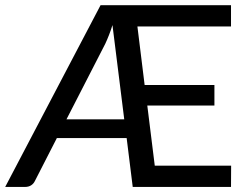

<svg xmlns="http://www.w3.org/2000/svg" viewBox="-26 -738 975 758"><path d="M886 -633.5H516.5L545 -402.5H820.5V-321.5H555.5L585 -84H886.5L886 0H498L474 -193H198.5L112 -24Q107 -13 97 -6.5Q87 0 73 0H-5.5L371 -717.5H886ZM236.5 -267H464.5L418 -639Q411.5 -618 404.2 -599.5Q397 -581 389.5 -565Z"/></svg>

Font: Lato Medium
Style: Regular
Weight: 500
Designer: Lukasz Dziedzic
Foundry: tyPoland Lukasz Dziedzic
Version: Version 2.006; 2014-01-15